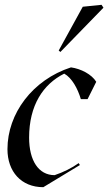

<svg xmlns="http://www.w3.org/2000/svg" viewBox="-20 -764 450 798"><path d="M160 14 312 -78 307 -86C279 -66 243 -48 207 -36C140 -36 101 -97 101 -192C101 -326 159 -414 247 -458C279 -440 303 -396 316 -352H344L380 -424C361 -455 317 -478 275 -484C115 -432 11 -292 11 -144C11 -51 68 14 160 14ZM231 -548 410 -732 402 -744 324 -736 224 -554Z"/></svg>

Font: Mazius Display Extra italic
Style: Regular
Weight: 400
Italic angle: -17°
Designer: Alberto Casagrande & Collletttivo
Foundry: Collletttivo
Version: Version 2.000;Glyphs 3.2 (3217)